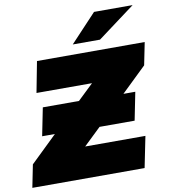

<svg xmlns="http://www.w3.org/2000/svg" viewBox="-115 -1000 961 1083"><g transform="rotate(-10 365.5 -458.5)"><path d="M723 -571 580 -433H648L616 -273H415L316 -178H661L625 0H-18L8 -130L160 -277H87L119 -437H326L416 -523H98L132 -700H749ZM497 -917H718L503 -757H347Z"/></g></svg>

Font: Montserrat Alternates Black
Style: Italic
Weight: 900
Italic angle: -11.3°
Designer: Julieta Ulanovsky
Foundry: Julieta Ulanovsky
Version: Version 7.200